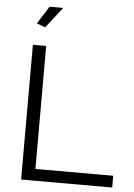

<svg xmlns="http://www.w3.org/2000/svg" viewBox="-61 -962 704 1008"><g transform="rotate(5 291.5 -458.5)"><path d="M89 0V-710H159V-62H569V0ZM145 -807 100 -824 159 -917H231Z"/></g></svg>

Font: Raleway
Style: Regular
Weight: 400
Designer: Matt McInerney, Pablo Impallari, Rodrigo Fuenzalida
Foundry: Matt McInerney, Pablo Impallari, Rodrigo Fuenzalida
Version: Version 4.101;RELEASE